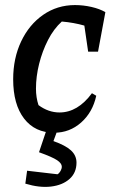

<svg xmlns="http://www.w3.org/2000/svg" viewBox="-20 -514 456 758"><path d="M194 10Q118 10 75 -46Q32 -102 32 -201Q32 -284 63.5 -350.5Q95 -417 150.5 -455.5Q206 -494 276 -494Q309 -494 341.5 -486.5Q374 -479 396 -466L367 -310H328L313 -413Q271 -425 224 -429Q192 -400 169.5 -356Q147 -312 134.5 -262Q122 -212 122 -164Q122 -129 132 -99Q171 -70 215 -70Q287 -70 343 -146L360 -136Q346 -71 300.5 -30.5Q255 10 194 10ZM168 -14H212L191 43Q239 60 260.5 80Q282 100 282 128Q282 168 254.5 192.5Q227 217 181.5 222.5Q136 228 80 211L87 160L207 174Q214 170 219 161Q224 152 224 144Q224 131 205.5 118.5Q187 106 134 87Z"/></svg>

Font: Piazzolla Medium
Style: Italic
Weight: 500
Italic angle: -11.3°
Designer: Juan Pablo del Peral
Foundry: Huerta Tipografica
Version: Version 1.330